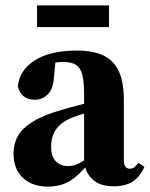

<svg xmlns="http://www.w3.org/2000/svg" viewBox="-20 -675 554 710"><path d="M156 15Q100 15 65 -17Q30 -49 30 -108Q30 -143 46 -172Q62 -201 103 -226Q144 -251 216 -271Q239 -278 265 -284.5Q291 -291 318 -298.5Q345 -306 371 -313V-280Q336 -269 304.5 -259.5Q273 -250 252 -242Q224 -232 205.5 -216.5Q187 -201 178 -180Q169 -159 169 -132Q169 -96 186.5 -78.5Q204 -61 230 -61Q246 -61 259.5 -65.5Q273 -70 290 -81Q307 -92 331 -112L340 -65H303Q280 -38 259 -20.5Q238 -3 213.5 6Q189 15 156 15ZM401 14Q351 14 324 -10Q297 -34 291 -74V-78V-326Q291 -372 284.5 -398Q278 -424 261 -435Q244 -446 213 -446Q196 -446 177.5 -442.5Q159 -439 134 -432L187 -466L180 -395Q178 -347 157 -326.5Q136 -306 109 -306Q84 -306 68 -318.5Q52 -331 46 -355Q51 -414 107.5 -451Q164 -488 264 -488Q326 -488 364 -469Q402 -450 420 -410Q438 -370 438 -305V-81Q438 -66 444 -58.5Q450 -51 460 -51Q469 -51 476 -56Q483 -61 492 -73L514 -58Q498 -21 470.5 -3.5Q443 14 401 14ZM117 -575V-655H383V-575Z"/></svg>

Font: Source Serif 4 36pt
Style: Bold
Weight: 700
Designer: Frank Grießhammer
Foundry: Adobe Systems Incorporated
Version: Version 4.004;hotconv 1.0.116;makeotfexe 2.5.65601